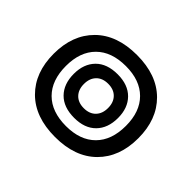

<svg xmlns="http://www.w3.org/2000/svg" viewBox="-120 -662 844 844"><g transform="rotate(45 302.0 -240.0)"><path d="M39 -240Q39 -357 108.5 -426Q178 -495 302 -495Q426 -495 495.5 -426Q565 -357 565 -240Q565 -123 495.5 -54Q426 15 302 15Q178 15 108.5 -54Q39 -123 39 -240ZM488 -240Q488 -328 439 -377Q390 -426 302 -426Q213 -426 164 -377Q115 -328 115 -240Q115 -151 164 -102Q213 -53 302 -53Q390 -53 439 -102Q488 -151 488 -240ZM164 -240Q164 -302 200 -338.5Q236 -375 302 -375Q367 -375 403 -338.5Q439 -302 439 -240Q439 -177 403 -140.5Q367 -104 302 -104Q236 -104 200 -140.5Q164 -177 164 -240ZM377 -240Q377 -275 357 -295.5Q337 -316 302 -316Q267 -316 247 -295.5Q227 -275 227 -240Q227 -205 247 -184.5Q267 -164 302 -164Q337 -164 357 -184.5Q377 -205 377 -240Z"/></g></svg>

Font: Mitr
Style: Regular
Weight: 400
Designer: Thanarat Vachiruckul
Foundry: Cadson Demak
Version: Version 1.002